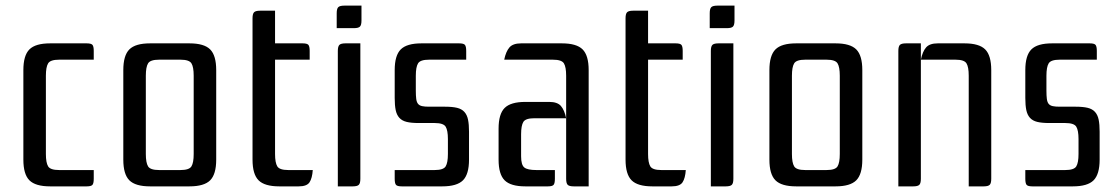

<svg xmlns="http://www.w3.org/2000/svg" viewBox="-20 -662 3980 682"><path d="M288 -508Q304 -508 308.5 -502.5Q313 -497 313 -481V-450H190Q159 -450 151 -437Q143 -424 143 -393V-115Q143 -84 151 -71Q159 -58 190 -58H313V-27Q313 -11 308.5 -5.5Q304 0 288 0H158Q106 0 84.5 -21.5Q63 -43 63 -95V-413Q63 -465 84.5 -486.5Q106 -508 158 -508Z M418 -413Q418 -465 439.5 -486.5Q461 -508 513 -508H653Q705 -508 726.5 -486.5Q748 -465 748 -413V-95Q748 -43 726.5 -21.5Q705 0 653 0H513Q461 0 439.5 -21.5Q418 -43 418 -95ZM545 -450Q514 -450 506 -437Q498 -424 498 -393V-115Q498 -84 506 -71Q514 -58 545 -58H621Q652 -58 660 -71Q668 -84 668 -115V-393Q668 -424 660 -437Q652 -450 621 -450Z M1055 -508Q1071 -508 1075.5 -502.5Q1080 -497 1080 -481V-450H957V-115Q957 -84 965 -71Q973 -58 1004 -58H1091Q1089 -29 1079.5 -14.5Q1070 0 1041 0H972Q920 0 898.5 -21.5Q877 -43 877 -95V-597Q877 -613 882.5 -618.5Q888 -624 904 -624H957V-508Z M1176 -615Q1176 -631 1181.5 -636.5Q1187 -642 1203 -642H1264V-589Q1264 -573 1258.5 -567.5Q1253 -562 1237 -562H1176ZM1260 -508V-27Q1260 -11 1254.5 -5.5Q1249 0 1233 0H1180V-481Q1180 -497 1185.5 -502.5Q1191 -508 1207 -508Z M1467 -225Q1441 -225 1424.5 -229Q1408 -233 1398.5 -243.5Q1389 -254 1385.5 -271Q1382 -288 1382 -314V-413Q1382 -465 1403.5 -486.5Q1425 -508 1477 -508H1611Q1627 -508 1631.5 -502.5Q1636 -497 1636 -481V-450H1504Q1473 -450 1465 -437Q1457 -424 1457 -393V-340Q1457 -322 1458.5 -310.5Q1460 -299 1465 -293Q1470 -287 1479.5 -285Q1489 -283 1504 -283H1561Q1587 -283 1603.5 -279Q1620 -275 1629.5 -264.5Q1639 -254 1642.5 -237Q1646 -220 1646 -194V-95Q1646 -43 1624.5 -21.5Q1603 0 1551 0H1407Q1391 0 1386.5 -5.5Q1382 -11 1382 -27V-58H1524Q1555 -58 1563 -71Q1571 -84 1571 -115V-168Q1571 -199 1563 -212Q1555 -225 1524 -225Z M1991 -393Q1991 -424 1983 -437Q1975 -450 1944 -450H1771Q1777 -479 1789.5 -493.5Q1802 -508 1831 -508H1976Q2028 -508 2049.5 -486.5Q2071 -465 2071 -413V0H2018Q2002 0 1996.5 -5.5Q1991 -11 1991 -27ZM1846 0Q1794 0 1772.5 -21.5Q1751 -43 1751 -95V-205Q1751 -257 1772.5 -278.5Q1794 -300 1846 -300H1931Q1960 -300 1972.5 -285.5Q1985 -271 1991 -242H1878Q1847 -242 1839 -229Q1831 -216 1831 -185V-107Q1831 -76 1842.5 -67Q1854 -58 1885 -58H1951V-27Q1951 -11 1946.5 -5.5Q1942 0 1926 0Z M2380 -508Q2396 -508 2400.5 -502.5Q2405 -497 2405 -481V-450H2282V-115Q2282 -84 2290 -71Q2298 -58 2329 -58H2416Q2414 -29 2404.5 -14.5Q2395 0 2366 0H2297Q2245 0 2223.5 -21.5Q2202 -43 2202 -95V-597Q2202 -613 2207.5 -618.5Q2213 -624 2229 -624H2282V-508Z M2501 -615Q2501 -631 2506.5 -636.5Q2512 -642 2528 -642H2589V-589Q2589 -573 2583.5 -567.5Q2578 -562 2562 -562H2501ZM2585 -508V-27Q2585 -11 2579.5 -5.5Q2574 0 2558 0H2505V-481Q2505 -497 2510.5 -502.5Q2516 -508 2532 -508Z M2713 -413Q2713 -465 2734.5 -486.5Q2756 -508 2808 -508H2948Q3000 -508 3021.5 -486.5Q3043 -465 3043 -413V-95Q3043 -43 3021.5 -21.5Q3000 0 2948 0H2808Q2756 0 2734.5 -21.5Q2713 -43 2713 -95ZM2840 -450Q2809 -450 2801 -437Q2793 -424 2793 -393V-115Q2793 -84 2801 -71Q2809 -58 2840 -58H2916Q2947 -58 2955 -71Q2963 -84 2963 -115V-393Q2963 -424 2955 -437Q2947 -450 2916 -450Z M3406 -508Q3458 -508 3479.5 -486.5Q3501 -465 3501 -413V-27Q3501 -11 3495.5 -5.5Q3490 0 3474 0H3421V-393Q3421 -424 3413 -437Q3405 -450 3374 -450H3251V-27Q3251 -11 3245.5 -5.5Q3240 0 3224 0H3171V-481Q3171 -497 3176.5 -502.5Q3182 -508 3198 -508H3251V-450Q3257 -479 3269.5 -493.5Q3282 -508 3311 -508Z M3707 -225Q3681 -225 3664.5 -229Q3648 -233 3638.5 -243.5Q3629 -254 3625.5 -271Q3622 -288 3622 -314V-413Q3622 -465 3643.5 -486.5Q3665 -508 3717 -508H3851Q3867 -508 3871.5 -502.5Q3876 -497 3876 -481V-450H3744Q3713 -450 3705 -437Q3697 -424 3697 -393V-340Q3697 -322 3698.5 -310.5Q3700 -299 3705 -293Q3710 -287 3719.5 -285Q3729 -283 3744 -283H3801Q3827 -283 3843.5 -279Q3860 -275 3869.5 -264.5Q3879 -254 3882.5 -237Q3886 -220 3886 -194V-95Q3886 -43 3864.5 -21.5Q3843 0 3791 0H3647Q3631 0 3626.5 -5.5Q3622 -11 3622 -27V-58H3764Q3795 -58 3803 -71Q3811 -84 3811 -115V-168Q3811 -199 3803 -212Q3795 -225 3764 -225Z"/></svg>

Font: Rationale
Style: Regular
Weight: 400
Designer: Cyreal (www.cyreal.org)
Foundry: Cyreal (www.cyreal.org)
Version: Version 1.011